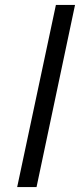

<svg xmlns="http://www.w3.org/2000/svg" viewBox="-20 -763 326 783"><path d="M50 0 208 -743H286L129 0Z"/></svg>

Font: Saira Expanded
Style: Italic
Weight: 400
Width: 7
Italic angle: -12°
Designer: Hector Gatti with collaboration of the Omnibus-Type team
Foundry: Omnibus-Type
Version: Version 1.101